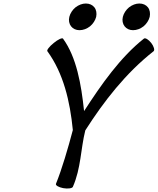

<svg xmlns="http://www.w3.org/2000/svg" viewBox="-20 -1056 899 1094"><path d="M528 -960C532 -980 529 -1000 518 -1014C507 -1028 490 -1036 469 -1036C449 -1036 428 -1028 410 -1014C393 -1000 380 -980 375 -960C370 -940 374 -920 385 -906C396 -892 413 -884 433 -884C454 -884 475 -892 493 -906C510 -920 523 -940 528 -960ZM833 -960C837 -980 834 -1000 823 -1014C812 -1028 795 -1036 774 -1036C754 -1036 733 -1028 715 -1014C698 -1000 685 -980 680 -960C675 -940 679 -920 690 -906C701 -892 718 -884 738 -884C759 -884 780 -892 798 -906C815 -920 828 -940 833 -960ZM250 -764C341 -639 379 -480 395 -315C368 -212 332 -90 299 -9C295 0 314 11 340 16C367 21 391 17 395 9C442 -98 439 -205 466 -313C572 -479 696 -639 855 -764C863 -770 857 -791 842 -811C826 -831 808 -842 800 -836C666 -730 558 -576 459 -423C443 -576 416 -730 339 -836C334 -842 310 -831 286 -811C261 -791 245 -770 250 -764Z"/></svg>

Font: Nupuram Medium Oblique
Style: Regular
Weight: 500
Designer: Santhosh Thottingal (santhosh.thottingal@gmail.com)
Foundry: SMC
Version: Version 1.000